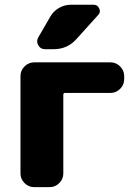

<svg xmlns="http://www.w3.org/2000/svg" viewBox="-20 -810 567 810"><path d="M247.1 -78.1Q247.1 -54.7 230 -37.6Q212.9 -20.5 189.5 -20.5H124Q100.6 -20.5 83.5 -37.6Q66.4 -54.7 66.4 -78.1V-489.3Q66.4 -512.7 83.5 -529.8Q100.6 -546.9 124 -546.9H446.3Q469.7 -546.9 486.8 -529.8Q503.9 -512.7 503.9 -489.3V-475.6Q503.9 -452.1 486.8 -435.1Q469.7 -418 446.3 -418H253.9Q247.1 -418 247.1 -410.2ZM192.4 -740.2Q206.1 -763.7 229.5 -776.9Q252.9 -790 279.3 -790H375Q391.6 -790 398.4 -774.4Q401.4 -768.6 401.4 -763.7Q401.4 -754.9 394.5 -747.1L302.7 -645.5Q264.6 -602.5 207 -602.5H169.9Q150.4 -602.5 141.6 -619.1Q136.7 -627 136.7 -635.3Q136.7 -643.6 141.6 -652.3Z"/></svg>

Font: Gen Jyuu Gothic Heavy
Style: Bold
Weight: 900
Designer: [Source Han Sans]
Ryoko NISHIZUKA  (kana & ideographs); Paul D. Hunt (Latin, Greek & Cyrillic); Wenlong ZHANG  (bopomofo
Version: Version 1.002.20150607